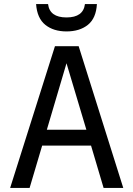

<svg xmlns="http://www.w3.org/2000/svg" viewBox="-20 -927 658 947"><path d="M491 0 429 -209H188L126 0H30L251 -699H368L588 0ZM211 -287H406L308 -615ZM158 -907H217Q225 -841 308 -841Q391 -841 399 -907H458Q454 -837 413.5 -804.5Q373 -772 308 -772Q244 -772 203.5 -804.5Q163 -837 158 -907Z"/></svg>

Font: Fragment Mono
Style: Regular
Weight: 400
Monospace: yes
Designer: Wei Huang based on Nimbus Sans by URW Studio, based on Helvetica by Max Miedinger.
Foundry: Wei Huang
Version: Version 1.021; ttfautohint (v1.8.4.7-5d5b)